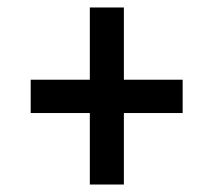

<svg xmlns="http://www.w3.org/2000/svg" viewBox="-20 -610 570 513"><path d="M220 -117V-308H62V-397H220V-590H311V-397H468V-308H311V-117Z"/></svg>

Font: Noto Sans Mono Condensed SemiBold
Style: Regular
Weight: 600
Width: 3
Designer: Monotype Design Team
Foundry: Monotype Imaging Inc.
Version: Version 2.014